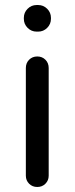

<svg xmlns="http://www.w3.org/2000/svg" viewBox="-20 -740 297 765"><path d="M174 -469V-40Q174 -21 161 -8Q148 5 128.5 5Q109 5 96 -8Q83 -21 83 -40V-469Q83 -489 96 -502Q109 -515 128.5 -515Q148 -515 161 -502Q174 -489 174 -469ZM183 -665Q183 -644 168 -629Q153 -614 132 -614H126Q105 -614 90 -629Q75 -644 75 -665V-669Q75 -690 90 -705Q105 -720 126 -720H132Q153 -720 168 -705Q183 -690 183 -669Z"/></svg>

Font: Varela Round
Style: Regular
Weight: 400
Designer: Joe Prince
Foundry: Joe Prince
Version: Version 1.000